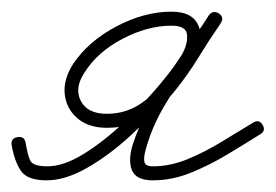

<svg xmlns="http://www.w3.org/2000/svg" viewBox="-32 -297 473 329"><path d="M-12 -48Q-14 -60 -2 -62Q10 -64 12 -52Q15 -33 19.5 -22.5Q24 -12 49 -12Q77 -12 111 -33Q145 -54 178.5 -85.5Q212 -117 239.5 -149.5Q267 -182 280 -204Q290 -222 288.5 -237.5Q287 -253 262 -253Q221 -253 178 -230.5Q135 -208 113 -173Q95 -146 106.5 -124Q118 -102 151 -102Q183 -102 208.5 -119Q234 -136 255 -162.5Q276 -189 293 -218Q310 -247 326 -271Q333 -280 343 -274Q353 -267 346 -257Q324 -223 297.5 -187.5Q271 -152 249 -114.5Q227 -77 217 -38Q214 -27 215.5 -19.5Q217 -12 230 -12Q260 -12 290 -24.5Q320 -37 348.5 -54.5Q377 -72 402 -87Q402 -87 402 -87Q402 -87 402 -87Q412 -93 418 -83Q424 -73 414 -67Q387 -50 357 -32Q327 -14 295 -1Q263 12 230 12Q201 12 194 -5.5Q187 -23 196 -51Q205 -79 223 -112Q241 -145 262 -177Q283 -209 301 -234Q319 -259 326 -271Q333 -280 343 -274Q353 -267 346 -257Q328 -231 309 -200Q290 -169 267.5 -141Q245 -113 216.5 -95.5Q188 -78 151 -78Q120 -78 101 -94Q82 -110 79 -135Q76 -160 93 -187Q119 -226 167 -251.5Q215 -277 262 -277Q301 -277 309.5 -249Q318 -221 301 -192Q285 -166 256 -131.5Q227 -97 191 -64Q155 -31 117.5 -9.5Q80 12 48 12Q15 12 4 -4Q-7 -20 -12 -48Q-12 -48 -12 -48Q-12 -48 -12 -48Z"/></svg>

Font: FRB American Cursive Light
Style: Italic
Weight: 300
Italic angle: -25°
Version: Version 2.0;Modular Font Editor K font №1